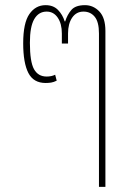

<svg xmlns="http://www.w3.org/2000/svg" viewBox="-20 -545 501 745"><path d="M364 180V-415Q364 -460 347.5 -480Q331 -500 304 -500Q276 -500 260 -476.5Q244 -453 244 -415V-376H220V-415Q220 -453 204 -476.5Q188 -500 161 -500Q130 -500 113 -471Q96 -442 96 -379Q96 -305 112 -276.5Q128 -248 161 -248Q180 -248 194 -255L200 -232Q188 -226 178 -224.5Q168 -223 157 -223Q110 -223 90 -262Q70 -301 70 -377Q70 -456 94 -490.5Q118 -525 157 -525Q187 -525 205 -506.5Q223 -488 231 -462H233Q241 -488 257 -506.5Q273 -525 310 -525Q342 -525 365.5 -500.5Q389 -476 389 -425V180Z"/></svg>

Font: Noto Sans Thai UI Cond Thin
Style: Regular
Weight: 100
Width: 3
Designer: Monotype Design Team
Foundry: Monotype Imaging Inc.
Version: Version 2.000